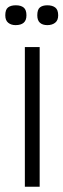

<svg xmlns="http://www.w3.org/2000/svg" viewBox="-28 -706 240 726"><path d="M66 0V-528H122V0ZM151 -611Q133 -611 123 -620Q113 -629 113 -648Q113 -670 123 -678Q133 -686 151 -686Q170 -686 181 -677.5Q192 -669 192 -648Q192 -629 180.5 -620Q169 -611 151 -611ZM31 -611Q14 -611 3 -620Q-8 -629 -8 -648Q-8 -670 2.5 -678Q13 -686 32 -686Q51 -686 61.5 -677.5Q72 -669 72 -648Q72 -629 61.5 -620Q51 -611 31 -611Z"/></svg>

Font: Bricolage Grotesque 24pt Condensed ExtraLight
Style: Regular
Weight: 250
Width: 3
Designer: Mathieu Triay
Foundry: Atelier Triay
Version: Version 1.001;gftools[0.9.33.dev8+g029e19f]